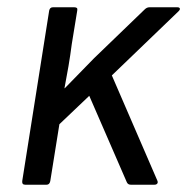

<svg xmlns="http://www.w3.org/2000/svg" viewBox="-20 -507 514 527"><path d="M49 0Q40 0 41 -10L115 -478Q117 -487 125 -487H184Q189 -487 191 -485Q193 -483 192 -478L177 -386Q173 -355 168 -325.5Q163 -296 157 -265H158Q178 -285 198 -306Q218 -327 238 -347L377 -481Q383 -487 390 -487H467Q472 -487 473.5 -484Q475 -481 470 -476L287 -300L412 -11Q414 -6 411.5 -3Q409 0 404 0H339Q331 0 328 -7L225 -244L143 -166L118 -10Q116 0 108 0Z"/></svg>

Font: Sofia Sans Semi Condensed
Style: Italic
Weight: 400
Italic angle: -9°
Designer: Botio Nikoltchev, Ani Petrova
Foundry: lettersoup
Version: Version 4.101